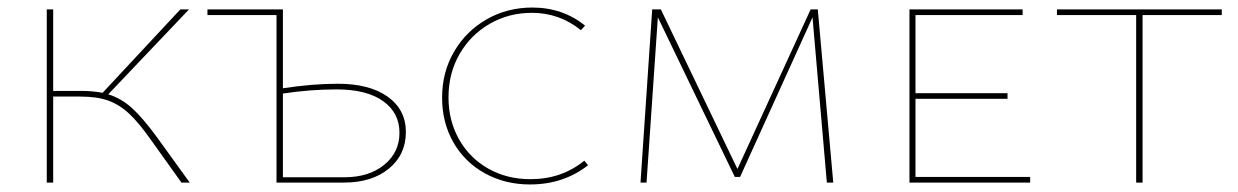

<svg xmlns="http://www.w3.org/2000/svg" viewBox="-20 -484 3283 509"><path d="M483 0H461L381 -112Q348 -159 322 -183Q296 -207 266.5 -217.5Q237 -228 193 -228H121V0H104V-459H121V-243H196Q225 -243 252 -238L458 -459H481L267 -234Q302 -223 330.5 -197Q359 -171 397 -119Z M1056 -134Q1056 -74 1011 -37Q966 0 892 0H713V-444H530V-459H730V-250Q809 -262 875 -262Q960 -262 1008 -227.5Q1056 -193 1056 -134ZM1039 -132Q1039 -185 995.5 -216Q952 -247 872 -247Q802 -247 730 -236V-14H892Q958 -14 998.5 -47Q1039 -80 1039 -132Z M1152 -225Q1152 -293 1184 -347.5Q1216 -402 1270.5 -433Q1325 -464 1391 -464Q1472 -464 1531 -416L1520 -404Q1463 -450 1390 -450Q1329 -450 1278.5 -421Q1228 -392 1198.5 -341Q1169 -290 1169 -226Q1169 -164 1197 -114.5Q1225 -65 1274.5 -37Q1324 -9 1386 -9Q1469 -9 1529 -58L1539 -46Q1474 5 1385 5Q1319 5 1265.5 -24.5Q1212 -54 1182 -106.5Q1152 -159 1152 -225Z M2172 0 2134 -438 1942 -15H1928L1724 -438L1694 0H1678L1709 -459H1732L1935 -36L2129 -459H2148L2189 0Z M2711 -15V0H2391V-459H2691V-444H2407V-237H2651V-222H2407V-15Z M3219 -444H3009V0H2992V-444H2782V-459H3219Z"/></svg>

Font: Ysabeau SC Thin
Style: Regular
Weight: 200
Designer: Christian Thalmann (Catharsis Fonts)
Version: Version 0.003